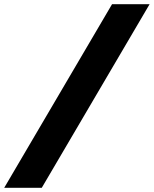

<svg xmlns="http://www.w3.org/2000/svg" viewBox="-48 -690 729 910"><path d="M483 -670 -28 200H150L661 -670Z"/></svg>

Font: LT Wave Black
Style: Italic
Weight: 900
Designer: Daniel Lyons
Version: Version 2.5 (Glyphs App)